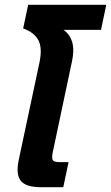

<svg xmlns="http://www.w3.org/2000/svg" viewBox="-20 -784 465 804"><path d="M153 0Q88 0 67 -27Q46 -54 58 -112L145 -521Q158 -582 141 -615Q124 -648 77 -665L98 -764H425L403 -659H246Q273 -640 282.5 -607Q292 -574 281 -525L201 -147Q196 -124 200.5 -114.5Q205 -105 230 -105H267L245 0Z"/></svg>

Font: Kanit Medium
Style: Italic
Weight: 500
Italic angle: -12°
Designer: Katatrad Team
Foundry: CadsonDemak
Version: Version 2.000; ttfautohint (v1.8.3)